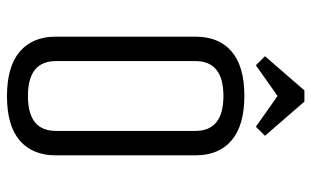

<svg xmlns="http://www.w3.org/2000/svg" viewBox="-191 -686 892 550"><g transform="rotate(90 255.0 -411.0)"><path d="M425 -525V-125Q425 -58 382.5 -21.5Q340 15 255.5 15Q171 15 128 -21.5Q85 -58 85 -125V-525Q85 -592 127.5 -628.5Q170 -665 254.5 -665Q339 -665 382 -628.5Q425 -592 425 -525ZM355 -125V-525Q355 -605 255 -605Q155 -605 155 -525V-125Q155 -45 255 -45Q355 -45 355 -125ZM255 -760 167 -698 141 -724 239 -837H271L369 -724L343 -698Z"/></g></svg>

Font: Unica One
Style: Regular
Weight: 400
Designer: Eduardo Rodriguez Tunni
Foundry: Eduardo Rodriguez Tunni
Version: Version 1.001